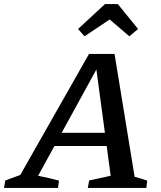

<svg xmlns="http://www.w3.org/2000/svg" viewBox="-50 -927 794 947"><path d="M614 -55Q630 -51 646 -46Q662 -41 676 -36L672 0H383L390 -37L496 -60L420 -624L445 -620L138 -60Q164 -55 189.5 -49Q215 -43 241 -36L236 0H-30L-24 -37L50 -64L389 -661H515ZM172 -207 203 -272H533L540 -207ZM531 -907 631 -784 588 -748 491 -831 367 -748 335 -784 468 -907Z"/></svg>

Font: Piazzolla Thin SemiBold
Style: Italic
Weight: 600
Italic angle: -11.3°
Version: Version 2.005